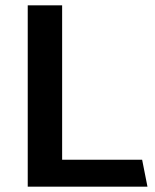

<svg xmlns="http://www.w3.org/2000/svg" viewBox="-20 -700 583 720"><path d="M533 0H84V-680H213V-101H513Z"/></svg>

Font: Palanquin Dark
Style: Regular
Weight: 400
Designer: Pria Ravichandran
Version: Version 1.001